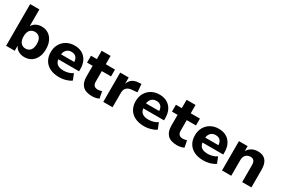

<svg xmlns="http://www.w3.org/2000/svg" viewBox="80 -1754 4117 2813"><g transform="rotate(30 2138.5 -347.0)"><path d="M376 11Q316 11 270.5 -17.5Q225 -46 207 -97H211V0H65V-705H221V-409H215Q233 -452 276 -479Q319 -506 378 -506Q445 -506 494 -474Q543 -442 570 -384Q597 -326 597 -248Q597 -170 570 -111.5Q543 -53 493.5 -21Q444 11 376 11ZM330 -106Q382 -106 412 -142Q442 -178 442 -248Q442 -319 412 -354Q382 -389 330 -389Q279 -389 248.5 -354Q218 -319 218 -248Q218 -178 248.5 -142Q279 -106 330 -106Z M967 11Q875 11 810 -21Q745 -53 711 -111Q677 -169 677 -248Q677 -323 709.5 -381Q742 -439 800.5 -472.5Q859 -506 937 -506Q1010 -506 1064 -475.5Q1118 -445 1148 -387.5Q1178 -330 1178 -251V-211H803V-294H1063L1049 -279Q1049 -341 1021 -372Q993 -403 942 -403Q905 -403 878.5 -386.5Q852 -370 837.5 -339Q823 -308 823 -263V-252Q823 -201 839 -168.5Q855 -136 888.5 -120.5Q922 -105 972 -105Q1011 -105 1052.5 -116Q1094 -127 1126 -150L1167 -47Q1128 -19 1074 -4Q1020 11 967 11Z M1523 11Q1414 11 1362 -42Q1310 -95 1310 -196V-380H1215V-496H1314V-637H1465V-496H1621V-380H1465V-201Q1465 -158 1486 -136.5Q1507 -115 1551 -115Q1566 -115 1582.5 -118.5Q1599 -122 1616 -127L1638 -14Q1614 -2 1584 4.5Q1554 11 1523 11Z M1709 0V-496H1853V-373H1849Q1863 -432 1903.5 -466Q1944 -500 2009 -504L2062 -508L2073 -372L1980 -363Q1923 -358 1894.5 -328Q1866 -298 1866 -247V0Z M2404 11Q2312 11 2247 -21Q2182 -53 2148 -111Q2114 -169 2114 -248Q2114 -323 2146.5 -381Q2179 -439 2237.5 -472.5Q2296 -506 2374 -506Q2447 -506 2501 -475.5Q2555 -445 2585 -387.5Q2615 -330 2615 -251V-211H2240V-294H2500L2486 -279Q2486 -341 2458 -372Q2430 -403 2379 -403Q2342 -403 2315.5 -386.5Q2289 -370 2274.5 -339Q2260 -308 2260 -263V-252Q2260 -201 2276 -168.5Q2292 -136 2325.5 -120.5Q2359 -105 2409 -105Q2448 -105 2489.5 -116Q2531 -127 2563 -150L2604 -47Q2565 -19 2511 -4Q2457 11 2404 11Z M2960 11Q2851 11 2799 -42Q2747 -95 2747 -196V-380H2652V-496H2751V-637H2902V-496H3058V-380H2902V-201Q2902 -158 2923 -136.5Q2944 -115 2988 -115Q3003 -115 3019.5 -118.5Q3036 -122 3053 -127L3075 -14Q3051 -2 3021 4.5Q2991 11 2960 11Z M3406 11Q3314 11 3249 -21Q3184 -53 3150 -111Q3116 -169 3116 -248Q3116 -323 3148.5 -381Q3181 -439 3239.5 -472.5Q3298 -506 3376 -506Q3449 -506 3503 -475.5Q3557 -445 3587 -387.5Q3617 -330 3617 -251V-211H3242V-294H3502L3488 -279Q3488 -341 3460 -372Q3432 -403 3381 -403Q3344 -403 3317.5 -386.5Q3291 -370 3276.5 -339Q3262 -308 3262 -263V-252Q3262 -201 3278 -168.5Q3294 -136 3327.5 -120.5Q3361 -105 3411 -105Q3450 -105 3491.5 -116Q3533 -127 3565 -150L3606 -47Q3567 -19 3513 -4Q3459 11 3406 11Z M3718 0V-496H3865V-401H3860Q3884 -452 3930.5 -479Q3977 -506 4035 -506Q4095 -506 4135 -483Q4175 -460 4195 -412.5Q4215 -365 4215 -292V0H4059V-286Q4059 -320 4050.5 -341Q4042 -362 4025 -372.5Q4008 -383 3981 -383Q3949 -383 3925 -369Q3901 -355 3887.5 -329.5Q3874 -304 3874 -271V0Z"/></g></svg>

Font: Nunito Sans 10pt ExtraBold
Style: Regular
Weight: 800
Designer: Vernon Adams
Foundry: Vernon Adams
Version: Version 3.101;gftools[0.9.27]